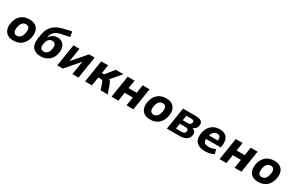

<svg xmlns="http://www.w3.org/2000/svg" viewBox="203 -2258 5800 3799"><g transform="rotate(30 3103.5 -359.0)"><path d="M269 11Q184 11 131 -24.5Q78 -60 58.5 -125Q39 -190 56 -276Q69 -335 94.5 -379.5Q120 -424 157 -454Q194 -484 240.5 -499Q287 -514 344 -514Q429 -514 482 -478.5Q535 -443 554.5 -379.5Q574 -316 556 -229Q544 -170 518 -125Q492 -80 455.5 -50Q419 -20 372.5 -4.5Q326 11 269 11ZM281 -107Q313 -107 337.5 -121Q362 -135 380 -164.5Q398 -194 408 -241Q423 -318 403 -357Q383 -396 331 -396Q301 -396 276 -383Q251 -370 233 -340.5Q215 -311 205 -264Q190 -187 210 -147Q230 -107 281 -107Z M896 11Q815 11 759.5 -20Q704 -51 681 -112Q658 -173 671 -265L684 -348Q691 -395 707.5 -445.5Q724 -496 759 -543.5Q794 -591 856 -629Q918 -667 1015 -689L1191 -729L1211 -613L1005 -570Q953 -558 915 -535Q877 -512 854.5 -477.5Q832 -443 825 -397L823 -382H828Q843 -411 868.5 -433Q894 -455 927.5 -468.5Q961 -482 1001 -482Q1065 -482 1110.5 -450.5Q1156 -419 1174 -359.5Q1192 -300 1175 -217Q1159 -139 1116.5 -88.5Q1074 -38 1016.5 -13.5Q959 11 896 11ZM898 -101Q928 -101 952.5 -113.5Q977 -126 995 -153.5Q1013 -181 1023 -225Q1036 -299 1015 -336Q994 -373 944 -373Q915 -373 890.5 -360Q866 -347 848.5 -319Q831 -291 822 -246Q807 -172 828 -136.5Q849 -101 898 -101Z M1270 0 1349 -503H1487L1435 -178H1424L1706 -503H1834L1754 0H1615L1668 -327H1679L1397 0Z M1905 0 1984 -503H2141L2110 -310H2161L2317 -503H2490L2275 -247L2266 -282Q2293 -278 2307.5 -269Q2322 -260 2331.5 -244Q2341 -228 2351 -202L2424 0H2260L2210 -149Q2203 -167 2195 -177.5Q2187 -188 2175 -193.5Q2163 -199 2143 -199H2093L2061 0Z M2510 0 2589 -503H2746L2716 -316H2902L2931 -503H3088L3009 0H2852L2883 -197H2698L2666 0Z M3393 11Q3308 11 3255 -24.5Q3202 -60 3182.5 -125Q3163 -190 3180 -276Q3193 -335 3218.5 -379.5Q3244 -424 3281 -454Q3318 -484 3364.5 -499Q3411 -514 3468 -514Q3553 -514 3606 -478.5Q3659 -443 3678.5 -379.5Q3698 -316 3680 -229Q3668 -170 3642 -125Q3616 -80 3579.5 -50Q3543 -20 3496.5 -4.5Q3450 11 3393 11ZM3405 -107Q3437 -107 3461.5 -121Q3486 -135 3504 -164.5Q3522 -194 3532 -241Q3547 -318 3527 -357Q3507 -396 3455 -396Q3425 -396 3400 -383Q3375 -370 3357 -340.5Q3339 -311 3329 -264Q3314 -187 3334 -147Q3354 -107 3405 -107Z M3774 0 3853 -503H4136Q4206 -503 4245 -486.5Q4284 -470 4297.5 -439Q4311 -408 4301 -363Q4297 -342 4285.5 -323.5Q4274 -305 4256 -290.5Q4238 -276 4212 -265L4211 -261Q4257 -247 4274.5 -216Q4292 -185 4281 -131Q4267 -69 4211 -34.5Q4155 0 4063 0ZM3929 -91H4057Q4090 -91 4113 -103.5Q4136 -116 4142 -146Q4149 -181 4131 -196.5Q4113 -212 4076 -212H3949ZM3963 -301H4078Q4112 -301 4131.5 -315Q4151 -329 4157 -357Q4163 -386 4147 -399.5Q4131 -413 4096 -413H3981Z M4654 11Q4551 11 4491 -24Q4431 -59 4411.5 -123.5Q4392 -188 4409 -274Q4426 -350 4464 -403.5Q4502 -457 4560.5 -485.5Q4619 -514 4694 -514Q4762 -514 4810.5 -485.5Q4859 -457 4880.5 -399.5Q4902 -342 4890 -254L4884 -211H4525L4539 -300H4780L4764 -281Q4772 -329 4765 -358Q4758 -387 4738 -401Q4718 -415 4688 -415Q4656 -415 4629 -398.5Q4602 -382 4583 -350Q4564 -318 4556 -270L4551 -244Q4543 -194 4552 -162Q4561 -130 4591 -114.5Q4621 -99 4671 -99Q4705 -99 4745.5 -109Q4786 -119 4819 -138L4849 -40Q4802 -11 4750.5 0Q4699 11 4654 11Z M4979 0 5058 -503H5215L5185 -316H5371L5400 -503H5557L5478 0H5321L5352 -197H5167L5135 0Z M5862 11Q5777 11 5724 -24.5Q5671 -60 5651.5 -125Q5632 -190 5649 -276Q5662 -335 5687.5 -379.5Q5713 -424 5750 -454Q5787 -484 5833.5 -499Q5880 -514 5937 -514Q6022 -514 6075 -478.5Q6128 -443 6147.5 -379.5Q6167 -316 6149 -229Q6137 -170 6111 -125Q6085 -80 6048.5 -50Q6012 -20 5965.5 -4.5Q5919 11 5862 11ZM5874 -107Q5906 -107 5930.5 -121Q5955 -135 5973 -164.5Q5991 -194 6001 -241Q6016 -318 5996 -357Q5976 -396 5924 -396Q5894 -396 5869 -383Q5844 -370 5826 -340.5Q5808 -311 5798 -264Q5783 -187 5803 -147Q5823 -107 5874 -107Z"/></g></svg>

Font: Nunito Sans 7pt SemiCondensed ExtraBold
Style: Italic
Weight: 800
Width: 4
Italic angle: -9°
Designer: Vernon Adams
Foundry: Vernon Adams
Version: Version 3.101;gftools[0.9.27]